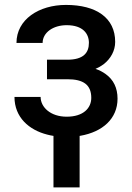

<svg xmlns="http://www.w3.org/2000/svg" viewBox="-20 -558 549 796"><path d="M174.8 -310.5V-229.5H259.3C325.7 -229.5 358.4 -206.5 358.4 -152.3C358.4 -109.9 325.7 -74.2 256.3 -74.2C189.9 -74.2 148.4 -113.3 148.4 -156.2H40C40 -71.3 100.6 -19 175.8 0C184.1 2.4 192.9 3.9 201.7 5.4V218.8H310.1V5.4C311 5.4 312 5.4 313.5 4.9C405.3 -11.2 467.3 -65.9 467.3 -148.9C467.3 -193.4 450.7 -227.5 418 -251C405.8 -259.8 392.1 -267.1 376 -272.5C388.2 -277.8 398.9 -283.7 408.7 -291C439.9 -314.9 457.5 -348.6 457.5 -384.3C457.5 -483.9 379.4 -537.6 253.4 -537.6C141.6 -537.6 48.3 -477.5 48.3 -379.9H156.7C156.7 -422.9 200.2 -453.6 256.3 -453.6C324.2 -453.6 348.6 -418 348.6 -380.4C348.6 -338.9 325.7 -310.5 259.3 -310.5Z"/></svg>

Font: Bert Sans Medium
Style: Regular
Weight: 500
Designer: Christian Robertson (Google), Cristiano Sobral
Foundry: Google, Cristiano Sobral
Version: Version 3.101